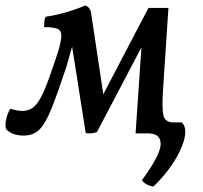

<svg xmlns="http://www.w3.org/2000/svg" viewBox="-35 -487 742 701"><path d="M51 8Q30 8 13 1.5Q-4 -5 -13 -16Q-17 -30 -12.5 -51.5Q-8 -73 3 -90Q14 -86 26.5 -84Q39 -82 46 -82Q73 -82 91 -99Q109 -116 126 -155.5Q143 -195 165 -262Q186 -322 188.5 -348.5Q191 -375 175.5 -381.5Q160 -388 126 -388Q126 -399 127 -409Q128 -419 132 -426Q149 -428 177 -434.5Q205 -441 233 -450.5Q261 -460 276 -467Q295 -461 298 -437L349 -97L337 -133L507 -458H580L560 -156Q556 -92 561.5 -66Q567 -40 600 -40L606 0H460L484 -352L496 -342L319 -5Q302 2 278 -1L224 -344H236L207 -242Q175 -145 153 -90.5Q131 -36 109 -14Q87 8 51 8ZM525 194Q511 192 499.5 185.5Q488 179 483 171Q551 79 551.5 39.5Q552 0 506 0V-40H629Q644 -25 641 3Q638 31 621.5 65Q605 99 579.5 133Q554 167 525 194Z"/></svg>

Font: Vollkorn
Style: Italic
Weight: 400
Italic angle: -11°
Designer: Friedrich Althausen
Foundry: Friedrich Althausen
Version: Version 5.001